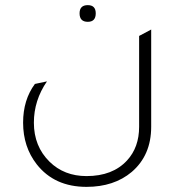

<svg xmlns="http://www.w3.org/2000/svg" viewBox="-20 -538 699 748"><path d="M322 -453Q290 -453 290 -486Q290 -518 322 -518Q353 -518 353 -486Q353 -453 322 -453ZM569 -44Q569 67 493 132Q424 190 317 190Q192 190 123 102Q70 34 70 -60Q70 -149 116 -211L163 -221Q112 -147 112 -60Q112 32 173 92Q230 148 317 148Q419 148 475 87Q522 36 522 -44V-398L569 -423Z"/></svg>

Font: Tajawal Light
Style: Regular
Weight: 300
Designer: Boutros Fonts
Foundry: Created by Boutros International 2017
Version: Version 1.700